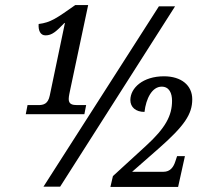

<svg xmlns="http://www.w3.org/2000/svg" viewBox="-20 -739 809 760"><path d="M82 -287H314L321 -323H286C267 -323 252 -326 252 -347C252 -358 256 -374 259 -389L329 -719H278C204 -667 181 -650 133 -644C131 -618 140 -599 160 -599C186 -599 202 -614 235 -648H237L177 -361C170 -327 152 -323 131 -323H89ZM152 0H218L673 -714H609ZM417 1H685L712 -121H681L674 -100C667 -78 654 -59 627 -59H503L609 -152C710 -241 741 -287 741 -346C741 -401 698 -437 629 -437C546 -437 496 -391 496 -343C496 -315 517 -296 552 -296C558 -349 582 -396 620 -396C650 -396 661 -370 661 -340C661 -282 636 -233 557 -161L427 -42Z"/></svg>

Font: Noto Serif Condensed Medium
Style: Italic
Weight: 500
Width: 3
Italic angle: -12°
Designer: Monotype Design Team
Foundry: Monotype Imaging Inc.
Version: Version 2.013